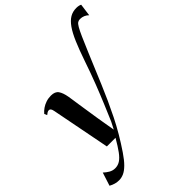

<svg xmlns="http://www.w3.org/2000/svg" viewBox="-333 -970 1356 1356"><g transform="rotate(-45 345.0 -292.5)"><path d="M40 244.5Q21 244.5 2.2 239.5Q-16.5 234.5 -36 223.5L-4 124Q13.5 140.5 34.5 152.8Q55.5 165 80 165Q107 165 129.8 150.5Q152.5 136 176.8 103Q201 70 233.5 14H147L61.5 -425Q58 -443 52.5 -450Q47 -457 39 -457Q30 -457 22.5 -452.8Q15 -448.5 5.5 -440.5L-3.5 -461Q10 -477.5 28.8 -490.5Q47.5 -503.5 71 -511.5Q94.5 -519.5 121.5 -519.5Q162 -519.5 178.8 -495.5Q195.5 -471.5 203.5 -426Q206.5 -408.5 209.8 -385.5Q213 -362.5 217 -336.5Q221 -310.5 225.2 -282.8Q229.5 -255 233.8 -227.5Q238 -200 242 -174.2Q246 -148.5 250 -126.5L265.5 -35.5L293 -89Q315.5 -141.5 343.2 -207.5Q371 -273.5 401.8 -353Q432.5 -432.5 464 -525Q492.5 -608 517.5 -666.5Q542.5 -725 567.8 -761Q593 -797 621.5 -813.8Q650 -830.5 685.5 -830.5Q699 -830.5 710 -828Q721 -825.5 726.5 -822L714 -729.5Q701 -742.5 684.5 -749.5Q668 -756.5 649 -756.5Q635.5 -756.5 625.2 -750Q615 -743.5 602.8 -722.5Q590.5 -701.5 571.5 -659Q552.5 -616.5 522.5 -545Q475.5 -433.5 428.8 -321.5Q382 -209.5 326.8 -98.2Q271.5 13 196.5 123.5Q165 170 138.2 196.5Q111.5 223 87.5 233.8Q63.5 244.5 40 244.5Z"/></g></svg>

Font: Merriweather 144pt
Style: Bold Italic
Weight: 700
Italic angle: -7.8°
Version: Version 2.101